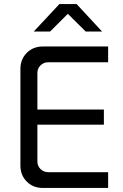

<svg xmlns="http://www.w3.org/2000/svg" viewBox="-20 -930 608 950"><path d="M192 0Q144 0 112.5 -31.5Q81 -63 81 -111V-589Q81 -637 112.5 -668.5Q144 -700 192 -700H515V-622H219Q196 -622 180.5 -606.5Q165 -591 165 -569V-131Q165 -109 180.5 -93.5Q196 -78 219 -78H515V0ZM124 -313V-388H494V-313ZM147 -774 274 -910H359L485 -774H404L292 -885H339L228 -774Z"/></svg>

Font: SUSE
Style: Regular
Weight: 400
Designer: Rene Bieder
Foundry: SUSE
Version: Version 1.000